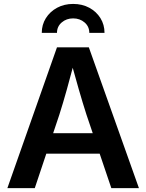

<svg xmlns="http://www.w3.org/2000/svg" viewBox="-20 -972 756 992"><path d="M18.1 0 274.4 -727.5H439L697.8 0H555.2L426.8 -379.4Q407.7 -438.5 387 -510.5Q366.2 -582.5 340.3 -676.8H370.6Q345.7 -582 325.4 -509.8Q305.2 -437.5 286.6 -379.4L159.7 0ZM168.5 -178.2V-283.7H547.9V-178.2ZM357.9 -951.7Q404.8 -951.7 441.4 -931.9Q478 -912.1 499 -878.2Q520 -844.2 520 -802.2H441.4Q441.4 -835 417 -856Q392.6 -877 357.9 -877Q323.2 -877 298.8 -856Q274.4 -835 274.4 -802.2H195.8Q195.8 -844.2 217 -878.2Q238.3 -912.1 274.9 -931.9Q311.5 -951.7 357.9 -951.7Z"/></svg>

Font: Inter 20pt SemiBold
Style: Regular
Weight: 600
Version: Version 4.001;git-66647c0bb